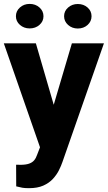

<svg xmlns="http://www.w3.org/2000/svg" viewBox="-20 -750 553 983"><path d="M210 -61 348.1 -528.3H512.2L299.8 79.1Q293 99.1 281.5 122.1Q270 145 250.7 166Q231.4 187 201.7 200.2Q171.9 213.4 128.4 213.4Q106.4 213.4 94.5 211.2Q82.5 209 63 204.1L62.5 93.3Q68.8 93.3 74 93.5Q79.1 93.8 84.5 93.8Q111.8 93.8 128.7 87.9Q145.5 82 155 70.6Q164.6 59.1 170.4 41.5ZM163.6 -528.3 272.9 -152.3 291.5 9.3 188.5 14.6 -0.5 -528.3ZM61.5 -667Q61.5 -693.4 82 -711.7Q102.5 -730 131.8 -730Q161.6 -730 182.1 -711.7Q202.6 -693.4 202.6 -667Q202.6 -640.6 182.1 -622.6Q161.6 -604.5 131.8 -604.5Q102.5 -604.5 82 -622.6Q61.5 -640.6 61.5 -667ZM308.1 -667Q308.1 -693.4 328.6 -711.4Q349.1 -729.5 378.4 -729.5Q408.2 -729.5 428.5 -711.4Q448.7 -693.4 448.7 -667Q448.7 -640.6 428.5 -622.3Q408.2 -604 378.4 -604Q349.1 -604 328.6 -622.3Q308.1 -640.6 308.1 -667Z"/></svg>

Font: Roboto ExtraBold
Style: Regular
Weight: 800
Designer: Christian Robertson
Foundry: Google
Version: Version 3.009; 2024